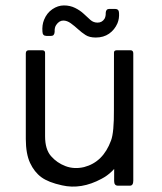

<svg xmlns="http://www.w3.org/2000/svg" viewBox="-20 -683 595 707"><path d="M470.8 -486.2V-283.2Q471.5 -250 465.5 -209.7Q437.7 -67.7 353.7 -24.5Q279.2 15.7 208.5 -0.5Q158.3 -11.3 132.2 -30.5Q106.2 -49.7 90.7 -83.1Q75.2 -116.5 75 -171V-486.2Q75 -498.2 86.8 -498H135Q147 -498 146 -486.3V-181.2Q146 -133.2 167.8 -108.2Q189.5 -83.2 221.4 -71.2Q253.3 -59.2 289.7 -67.8Q359.7 -86 388.8 -165.5Q400.2 -195.3 399.5 -279.7L399.7 -489.5Q399.7 -498 411 -498H460.5Q470.8 -498 470.8 -486.2ZM401.5 -428.2H470.8V-17.5Q470.7 0.7 458.5 0.7H414.3Q400.3 0.7 400.3 -16.3ZM332.8 -544.8Q309.3 -544.8 295.1 -554Q280.8 -563.2 267.7 -575.2Q254.5 -587.3 240.7 -597.3Q226.8 -607.3 213.3 -607.3Q197.8 -607.3 187 -591.2Q180.5 -582.2 181.2 -565.5Q180.2 -550.8 168.5 -550.8H151Q136.8 -550.8 136.3 -566.2Q134.3 -590.8 142.2 -610Q152.2 -635 172.7 -649Q193.2 -663 215.5 -663Q238 -663 256.5 -653.8Q275 -644.7 288.3 -632.2Q301.7 -619.7 312.8 -609.7Q324 -599.7 339.3 -599.7Q355.8 -599.7 364.8 -613.8Q369.8 -622.7 369.3 -635.8Q370 -649.8 382.2 -650.2H403.5Q418 -650.2 418.3 -635.2Q419.7 -614.7 412.5 -597.2Q402 -573.2 381.7 -559Q361.3 -544.8 332.8 -544.8Z"/></svg>

Font: Vivano Light
Style: Regular
Weight: 300
Designer: Joe Prince, Josias Burgherr
Version: Version 2.064;September 19, 2022;FontCreator 14.0.0.2877 64-